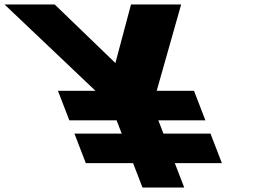

<svg xmlns="http://www.w3.org/2000/svg" viewBox="-354 -845 1138 865"><path d="M32.6 -110H245.6L288 0H476L433.6 -110H645.6L594.4 -243H382.4L359.3 -303H571.3L520 -436H352L462.2 -825H236.2L165.9 -561L-107.8 -825H-333.8L76 -436H-93L-41.7 -303H171.3L194.4 -243H-18.6Z"/></svg>

Font: Hussar
Style: BdOpOblFour
Weight: 700
Foundry: Cannot Into Space Fonts
Version: Version 2.00